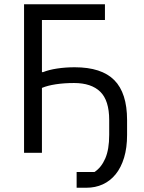

<svg xmlns="http://www.w3.org/2000/svg" viewBox="-20 -718 675 902"><path d="M340 90H424Q456 69 474.5 26.5Q493 -16 493 -84V-154Q493 -246 451 -287Q409 -328 328 -328Q281 -328 242 -322Q203 -316 177 -305V0H93V-698H473V-624H177V-379H182Q209 -390 248 -396Q287 -402 331 -402Q457 -402 517 -341.5Q577 -281 577 -154V-84Q577 -24 563 22.5Q549 69 523.5 100.5Q498 132 463 148Q428 164 386 164H340Z"/></svg>

Font: Aneliza
Style: Regular
Weight: 400
Designer: Mike Abbink, Paul van der Laan, Pieter van Rosmalen
Foundry: Bold Monday
Version: Version 3.001;September 8, 2019;FontCreator 11.5.0.2425 64-b